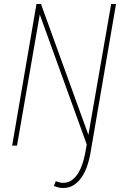

<svg xmlns="http://www.w3.org/2000/svg" viewBox="-20 -731 627 964"><path d="M562.5 -710.9 433.1 43.5Q428.2 70.3 418.5 100.1Q408.7 129.9 392.3 155.3Q376 180.7 352.1 197Q328.1 213.4 295.4 212.9Q283.7 212.9 272.7 210Q261.7 207 250.5 203.1L259.8 178.7Q268.6 181.6 277.6 184.3Q286.6 187 296.4 187Q322.8 187 341.8 172.6Q360.8 158.2 373.8 136.5Q386.7 114.7 394.5 89.8Q402.3 64.9 406.7 43.5L415.5 -5.9L179.7 -658.2L65.4 0H41L163.1 -710.9H187.5L187 -707.5L423.8 -53.7L538.1 -710.9Z"/></svg>

Font: Roboto Mono Thin
Style: Italic
Weight: 250
Designer: Google
Version: Version 2.000985; 2015; ttfautohint (v1.3)